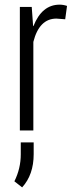

<svg xmlns="http://www.w3.org/2000/svg" viewBox="-20 -558 323 821"><path d="M122.6 0H64.9V-528.3H115.7L121.6 -446.8L123 -446.3Q159.2 -538.1 234.9 -538.1Q250.5 -538.1 266.6 -532.7L258.8 -475.6L221.2 -478.5Q147.9 -478.5 122.6 -378.9ZM68.8 102.1V50.8H124V101.1Q124 189 74.7 243.2L41.5 217.3Q68.8 162.6 68.8 102.1Z"/></svg>

Font: RobotoCondensed-Light
Style: Light
Weight: 300
Designer: Google
Version: Version 1.200311; 2013